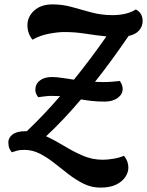

<svg xmlns="http://www.w3.org/2000/svg" viewBox="-20 -718 670 875"><path d="M437 137Q397 137 361.5 119.5Q326 102 293 76.5Q260 51 228 25.5Q196 0 162 -17.5Q128 -35 91 -35Q69 -35 56.5 -31Q44 -27 34 -24Q27 -32 22.5 -42.5Q18 -53 18 -70Q18 -90 37 -105Q56 -120 95 -120Q98 -120 102 -120Q141 -157 179 -197Q217 -237 254 -280Q234 -281 212 -281Q200 -281 185 -279Q170 -277 154 -275Q141 -292 141 -308Q141 -335 161.5 -351Q182 -367 217 -367Q237 -367 262 -363Q287 -359 317 -355Q355 -402 392.5 -452Q430 -502 465 -552Q417 -557 369.5 -564.5Q322 -572 273 -572Q245 -572 204 -564.5Q163 -557 128 -537Q105 -566 105 -603Q105 -642 136 -670Q167 -698 219 -698Q266 -698 309.5 -685.5Q353 -673 398 -661Q443 -649 493 -649Q525 -649 552 -655.5Q579 -662 599 -675Q630 -659 630 -622Q630 -598 614 -579.5Q598 -561 566 -554Q527 -497 489 -445Q451 -393 413 -345Q432 -344 450 -344Q478 -344 495.5 -346Q513 -348 526 -349Q539 -331 539 -313Q539 -288 516 -271.5Q493 -255 458 -255Q424 -255 398 -258Q372 -261 349 -265Q310 -219 270.5 -177Q231 -135 190 -97Q231 -78 272 -53Q313 -28 356.5 -9Q400 10 448 10Q469 10 496.5 5.5Q524 1 545 -8Q565 16 565 46Q565 67 551.5 88Q538 109 510 123Q482 137 437 137Z"/></svg>

Font: Sansita Swashed Medium
Style: Regular
Weight: 500
Designer: Pablo Cosgaya
Foundry: Omnibus-Type
Version: Version 1.003; ttfautohint (v1.8.3)